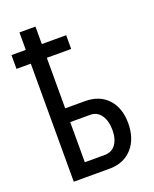

<svg xmlns="http://www.w3.org/2000/svg" viewBox="-155 -889 780 973"><g transform="rotate(-20 235.5 -402.5)"><path d="M157.7 -290V-73.7H264.6Q303.2 -73.7 324.2 -102.3Q345.2 -130.9 345.2 -179.7Q345.2 -228.5 324.2 -259Q303.2 -289.6 266.6 -290ZM289.1 -636.7H157.7V-364.3H264.2Q342.3 -364.3 387.2 -315.7Q432.1 -267.1 432.1 -184.6Q432.1 -102.1 387.9 -51.8Q343.8 -1.5 268.6 0H71.3V-636.7H-5.9V-710.9H71.3V-805.2H157.7V-710.9H289.1Z"/></g></svg>

Font: RobotoCondensed-Regular
Style: Regular
Weight: 400
Designer: Google
Version: Version 2.001201; 2014